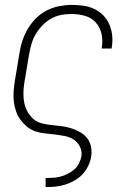

<svg xmlns="http://www.w3.org/2000/svg" viewBox="-20 -548 540 783"><path d="M166 215V178H167Q182 178 197 177Q212 176 227 172Q242 168 256 161Q270 154 282.5 143.5Q295 133 302 118.5Q309 104 312 90Q315 69 306 50.5Q297 32 281 21.5Q265 11 245 7Q225 3 204.5 0.5Q184 -2 163.5 -4Q143 -6 124 -12.5Q105 -19 90 -31.5Q75 -44 63.5 -59.5Q52 -75 45.5 -94Q39 -113 36.5 -133Q34 -153 35.5 -174Q37 -195 40 -215L60 -335Q64 -361 72.5 -385.5Q81 -410 95 -433Q109 -456 128.5 -475Q148 -494 172 -506Q196 -518 222 -523Q248 -528 273 -528Q297 -528 321 -524.5Q345 -521 365.5 -511Q386 -501 401.5 -485Q417 -469 426 -448Q435 -427 437.5 -403.5Q440 -380 436 -356L435 -350H395V-354Q400 -383 394 -410Q388 -437 370.5 -456.5Q353 -476 326 -483.5Q299 -491 270 -491Q250 -491 229 -487Q208 -483 188.5 -472Q169 -461 153.5 -445Q138 -429 126.5 -410Q115 -391 109 -370.5Q103 -350 99 -329L79 -209Q76 -189 75.5 -168.5Q75 -148 79 -128.5Q83 -109 92.5 -92Q102 -75 116.5 -62.5Q131 -50 150.5 -45Q170 -40 190.5 -38Q211 -36 231 -33.5Q251 -31 270 -25Q289 -19 306 -9.5Q323 0 335 15Q347 30 351 49.5Q355 69 352 90Q349 109 340 128Q331 147 316.5 162.5Q302 178 283.5 188.5Q265 199 245.5 205Q226 211 206.5 213Q187 215 167 215Z"/></svg>

Font: Iosevka Term Curly XLt Obl
Style: Regular
Weight: 200
Italic angle: -9°
Designer: Belleve Invis
Foundry: Belleve Invis
Version: Version 32.3.0